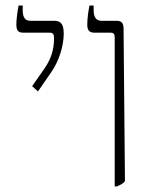

<svg xmlns="http://www.w3.org/2000/svg" viewBox="-20 -667 541 693"><path d="M394 6H401C414 1 424 -4 431 -13L426 -563C426 -583 419 -592 401 -592H346C327 -592 318 -605 318 -631V-647H303C299 -628 295 -601 295 -577C295 -558 303 -549 321 -549H379C391 -549 394 -544 394 -531ZM117 -337 166 -408C193 -447 210 -502 210 -545C210 -581 199 -592 175 -592H89C71 -592 62 -604 62 -630V-647H47C42 -620 39 -594 39 -579C39 -558 45 -549 64 -549H159C173 -549 175 -542 175 -528C175 -491 166 -456 140 -419L96 -356Z"/></svg>

Font: Noto Serif Hebrew SemiCondensed ExtraLight
Style: Regular
Weight: 200
Width: 4
Designer: Monotype Design Team
Foundry: Monotype Imaging Inc.
Version: Version 2.004